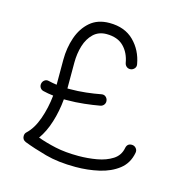

<svg xmlns="http://www.w3.org/2000/svg" viewBox="-103 -790 922 914"><g transform="rotate(15 357.5 -333.0)"><path d="M86.9 -323.2Q89.4 -333.5 98.4 -339.8Q107.4 -346.2 119.6 -342.8Q137.7 -338.4 159.2 -335.4V-458.5Q159.2 -517.1 177 -568.8Q194.8 -620.6 231.9 -652.6Q269 -684.6 327.1 -684.6Q402.3 -684.6 447.3 -640.1Q492.2 -595.7 503.9 -529.3Q506.3 -517.1 499.3 -508.5Q492.2 -500 482.4 -498Q470.2 -496.1 461.4 -502.4Q452.6 -508.8 450.2 -520Q441.9 -569.3 411.6 -599.6Q381.3 -629.9 327.1 -629.9Q288.1 -629.9 262.7 -605.7Q237.3 -581.5 225.3 -542.5Q213.4 -503.4 213.4 -458.5V-335.4Q213.4 -333.5 213.4 -331.5Q218.8 -331.5 224.6 -331.5Q265.1 -331.5 304.4 -335.9Q343.8 -340.3 376.5 -346.7Q388.7 -349.1 397 -342.8Q405.3 -336.4 407.7 -326.7Q410.6 -314.5 404.3 -304.9Q397.9 -295.4 386.7 -293Q351.6 -286.6 309.8 -282Q268.1 -277.3 224.6 -277.3Q217.3 -277.3 210.4 -277.3Q205.1 -217.8 188.2 -163.6Q171.4 -109.4 143.6 -70.8Q183.6 -56.2 232.9 -45.4Q282.2 -34.7 346.7 -34.7Q392.6 -34.7 437 -42.5Q481.4 -50.3 513.4 -70.8Q545.4 -91.3 552.2 -129.4Q557.1 -152.8 580.6 -151.9Q592.3 -151.4 600.3 -142.1Q608.4 -132.8 606 -119.6Q596.2 -66.4 557.1 -36.1Q518.1 -5.9 462.6 6.8Q407.2 19.5 346.7 19.5Q261.2 19.5 197.8 2Q134.3 -15.6 87.9 -33.7Q70.8 -41 70.8 -59.1Q70.8 -71.8 79.1 -79.1Q111.3 -108.9 130.9 -164.1Q150.4 -219.2 156.7 -281.2Q129.9 -284.2 106.4 -290Q95.7 -292.5 89.8 -302Q84 -311.5 86.9 -323.2Z"/></g></svg>

Font: Mikhak-DS2-FD Light
Style: Regular
Weight: 300
Designer: Amin Abedi
Version: Version 3.2